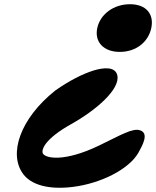

<svg xmlns="http://www.w3.org/2000/svg" viewBox="-20 -867 740 910"><path d="M90 -42C128 9 210 33 324 19C457 3 593 -65 637 -145C655 -178 687 -234 645 -249C609 -262 553 -227 449 -177C285 -98 195 -116 183 -140C175 -157 192 -209 318 -279C434 -344 551 -444 536 -510C526 -554 467 -546 424 -533C372 -517 307 -484 242 -438C75 -305 19 -137 90 -42ZM548 -621C625 -621 683 -668 697 -734C711 -800 673 -847 596 -847C519 -847 455 -800 441 -734C427 -668 471 -621 548 -621Z"/></svg>

Font: Venom Sans
Style: BdObl
Weight: 700
Version: Version 1.001